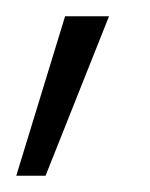

<svg xmlns="http://www.w3.org/2000/svg" viewBox="-23 -93 184 236"><path d="M-3 123 57 -73H111L33 123Z"/></svg>

Font: DM Sans 11pt ExtraLight
Style: Regular
Weight: 250
Version: Version 4.004;gftools[0.9.30]